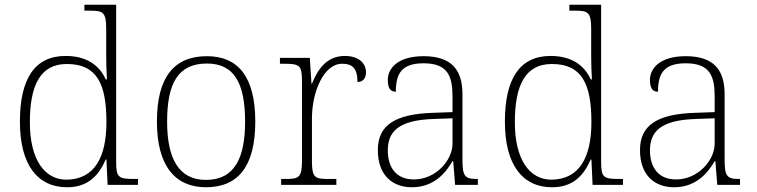

<svg xmlns="http://www.w3.org/2000/svg" viewBox="-20 -780 3192 810"><path d="M263 10C350 10 396 -38 426 -107H429L434 0H562V-25H548C481 -25 470 -30 470 -97V-760H336V-735H358C414 -735 428 -730 428 -659V-548C428 -519 429 -481 431 -445H426C399 -506 343 -544 257 -544C126 -544 64 -447 64 -267C64 -85 138 10 263 10ZM262 -22C168 -21 106 -107 106 -264C106 -422 151 -510 262 -510C389 -510 429 -426 429 -265C429 -114 377 -24 262 -22Z M849 10C985 10 1057 -79 1057 -267C1057 -458 983 -543 853 -543C714 -543 642 -454 642 -267C642 -79 720 10 849 10ZM849 -21C734 -21 685 -111 685 -267C685 -430 732 -512 853 -512C965 -512 1014 -434 1014 -267C1014 -116 971 -21 849 -21Z M1166 0H1399V-25H1366C1309 -25 1296 -30 1296 -100V-280C1296 -393 1346 -511 1423 -511C1467 -511 1488 -492 1488 -434C1513 -434 1524 -452 1524 -475C1524 -515 1491 -544 1435 -544C1356 -544 1320 -485 1296 -427H1294L1287 -536H1161V-511H1176C1243 -511 1254 -506 1254 -439V-101C1254 -30 1240 -25 1184 -25H1166Z M1718 10C1813 10 1862 -54 1889 -100H1892L1900 0H1996V-25H1990C1938 -25 1931 -40 1931 -111V-383C1931 -485 1885 -543 1767 -543C1656 -543 1616 -490 1616 -443C1616 -408 1627 -393 1650 -393C1650 -467 1672 -513 1767 -513C1873 -513 1889 -454 1889 -371V-307L1806 -304C1647 -299 1574 -252 1574 -147C1574 -39 1637 10 1718 10ZM1726 -23C1648 -23 1616 -78 1616 -145C1616 -225 1661 -273 1808 -278L1889 -281V-174C1889 -104 1819 -23 1726 -23Z M2309 10C2396 10 2442 -38 2472 -107H2475L2480 0H2608V-25H2594C2527 -25 2516 -30 2516 -97V-760H2382V-735H2404C2460 -735 2474 -730 2474 -659V-548C2474 -519 2475 -481 2477 -445H2472C2445 -506 2389 -544 2303 -544C2172 -544 2110 -447 2110 -267C2110 -85 2184 10 2309 10ZM2308 -22C2214 -21 2152 -107 2152 -264C2152 -422 2197 -510 2308 -510C2435 -510 2475 -426 2475 -265C2475 -114 2423 -24 2308 -22Z M2824 10C2919 10 2968 -54 2995 -100H2998L3006 0H3102V-25H3096C3044 -25 3037 -40 3037 -111V-383C3037 -485 2991 -543 2873 -543C2762 -543 2722 -490 2722 -443C2722 -408 2733 -393 2756 -393C2756 -467 2778 -513 2873 -513C2979 -513 2995 -454 2995 -371V-307L2912 -304C2753 -299 2680 -252 2680 -147C2680 -39 2743 10 2824 10ZM2832 -23C2754 -23 2722 -78 2722 -145C2722 -225 2767 -273 2914 -278L2995 -281V-174C2995 -104 2925 -23 2832 -23Z"/></svg>

Font: Noto Serif Sinhala ExtraLight
Style: Regular
Weight: 200
Designer: Jelle Bosma - Monotype Design Team
Foundry: Monotype Imaging Inc.
Version: Version 2.007